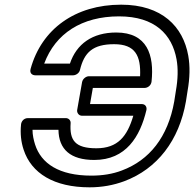

<svg xmlns="http://www.w3.org/2000/svg" viewBox="-20 -766 830 821"><path d="M477 -627C375 -627 307 -578 279 -494H169C217 -623 330 -696 489 -696C643 -696 716 -618 735 -512C742 -473 741 -428 732 -377L725 -332C698 -180 619 -81 501 -37C462 -22 418 -15 371 -15C232 -15 156 -67 130 -148C124 -167 119 -189 119 -211H230C231 -127 282 -82 383 -82C519 -82 579 -182 606 -295C609 -308 602 -321 586 -321H365L377 -390H598C611 -390 626 -400 628 -417C640 -530 610 -627 477 -627ZM468 -577C558 -577 583 -528 579 -440H360C349 -440 334 -430 331 -415L310 -296C308 -285 316 -271 331 -271H550C524 -183 484 -132 392 -132C301 -132 277 -166 282 -239C283 -251 274 -261 261 -261H100C80 -261 71 -245 70 -234C66 -195 70 -159 81 -126C114 -25 211 35 363 35C416 35 465 26 511 9C653 -44 746 -166 775 -332L782 -377C792 -433 793 -483 785 -528C763 -652 673 -746 498 -746C302 -746 158 -642 111 -472C105 -451 120 -444 131 -444H293C304 -444 319 -453 322 -467C340 -542 377 -577 468 -577Z"/></svg>

Font: Asimov
Style: WidOuIt
Weight: 500
Designer: Google
Version: Version 2.000980; 2014